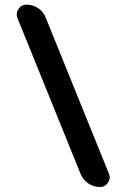

<svg xmlns="http://www.w3.org/2000/svg" viewBox="-20 -750 540 811"><path d="M173.8 -673.8 440.4 -15.6Q448.2 3.9 436 22Q423.8 40 402.3 40Q375 40 353 24.9Q331.1 9.8 320.3 -15.6L53.7 -673.8Q45.9 -693.4 58.1 -711.9Q70.3 -730.5 91.8 -730.5Q119.1 -730.5 141.6 -715.3Q164.1 -700.2 173.8 -673.8Z"/></svg>

Font: Rounded-X Mgen+ 1mn bold
Style: Bold
Weight: 700
Designer: [Source Han Sans]
Ryoko NISHIZUKA  (kana & ideographs); Paul D. Hunt (Latin, Greek & Cyrillic); Wenlong ZHANG  (bopomofo
Version: Version 1.059.20150602